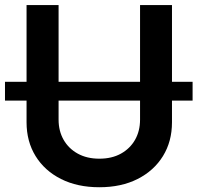

<svg xmlns="http://www.w3.org/2000/svg" viewBox="-27 -748 800 778"><path d="M753.4 -416.5V-340.3H-6.8V-416.5ZM375.5 10.7Q286.6 10.7 220.2 -22.7Q153.8 -56.2 117.2 -115.5Q80.6 -174.8 80.6 -252.4V-727.5H210.4V-263.2Q210.4 -217.3 230.7 -181.6Q251 -146 288.1 -125.5Q325.2 -105 375.5 -105Q426.3 -105 463.1 -125.5Q500 -146 520.3 -181.6Q540.5 -217.3 540.5 -263.2V-727.5H669.9V-252.4Q669.9 -174.8 633.3 -115.5Q596.7 -56.2 530.5 -22.7Q464.4 10.7 375.5 10.7Z"/></svg>

Font: Inter 18pt SemiBold
Style: Regular
Weight: 600
Designer: Rasmus Andersson
Foundry: rsms
Version: Version 4.001;git-66647c0bb